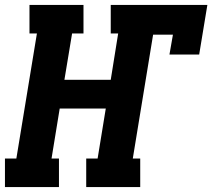

<svg xmlns="http://www.w3.org/2000/svg" viewBox="-38 -755 857 775"><path d="M-18 0V-115H28L111 -620H81V-735H299V-620H253L222 -433H409L439 -620H409V-735H799L766 -535H646L660 -615H580L498 -115H528V0H310V-115H356L389 -317H203L170 -115H200V0Z"/></svg>

Font: Iosevka Etoile Heavy Oblique
Style: Regular
Weight: 900
Italic angle: -9°
Designer: Belleve Invis
Foundry: Belleve Invis
Version: Version 15.5.2; ttfautohint (v1.8.4)